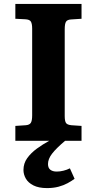

<svg xmlns="http://www.w3.org/2000/svg" viewBox="-20 -720 496 982"><path d="M220.5 242Q178 242 151 228.3Q124 214.5 112 193.3Q100 172 100 149.5Q100 115.5 119.2 88.8Q138.5 62 168.7 40Q199 18 232 0H58.5V-76L111.5 -79.5Q131 -81 137.7 -91.8Q144.5 -102.5 144.5 -130V-573.5Q144.5 -598 138.2 -609.2Q132 -620.5 108 -621.5L58.5 -624V-700H397V-624L343.5 -620.5Q324.5 -619.5 317.8 -609.2Q311 -599 311 -570V-126.5Q311 -101.5 317.3 -91.5Q323.5 -81.5 345.5 -79.5L397 -76V0H313Q267 39 246.3 66Q225.5 93 225.5 119Q225.5 139 237.5 148.2Q249.5 157.5 270 157.5Q286.5 157.5 304 153.2Q321.5 149 337.5 141L361.5 194.5Q346.5 205.5 326 216.8Q305.5 228 279.3 235Q253 242 220.5 242Z"/></svg>

Font: Literata Variable Black
Style: Regular
Weight: 900
Designer: Latin by Veronika Burian and Jose Scaglione. Greek by Irene Vlachou. Cyrillic by Vera Evstafieva.
Foundry: TypeTogether
Version: Version 3.021